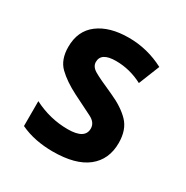

<svg xmlns="http://www.w3.org/2000/svg" viewBox="-135 -670 771 795"><g transform="rotate(30 250.0 -273.0)"><path d="M440 -157Q440 -220 406 -255.5Q372 -291 311 -318Q238 -350 214 -364.5Q190 -379 190 -401Q190 -446 261 -446Q327 -446 388 -414L428 -514Q348 -556 259 -556Q168 -556 114 -515.5Q60 -475 60 -398Q60 -337 94 -304Q128 -271 185 -242Q244 -212 277 -196Q310 -180 310 -151Q310 -101 228 -101Q143 -101 65 -141V-22Q101 -5 140 2.5Q179 10 220 10Q329 10 384.5 -34Q440 -78 440 -157Z"/></g></svg>

Font: Noto Sans Mono UI Condensed
Style: Bold
Weight: 700
Width: 3
Designer: Monotype Design team
Foundry: Monotype Imaging Inc.
Version: 1.000